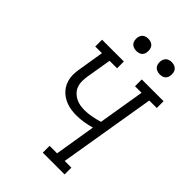

<svg xmlns="http://www.w3.org/2000/svg" viewBox="-268 -1048 1159 1159"><g transform="rotate(45 311.0 -468.5)"><path d="M326 0V-58H390L433 -321Q403 -312 372 -307Q341 -302 310 -302Q288 -302 266.5 -305Q245 -308 225 -315.5Q205 -323 188 -334.5Q171 -346 157.5 -361.5Q144 -377 135.5 -396.5Q127 -416 124 -437Q121 -458 123 -480Q125 -502 129 -524L154 -677H97V-735H283V-677H219L192 -515Q189 -494 188.5 -473.5Q188 -453 194.5 -434Q201 -415 214 -400.5Q227 -386 244 -376.5Q261 -367 281 -363Q301 -359 322 -359Q352 -359 382.5 -365Q413 -371 443 -380L492 -677H436V-735H622V-677H558L455 -58H512V0ZM491 -833Q478 -833 466.5 -837.5Q455 -842 448 -851Q441 -860 439 -872.5Q437 -885 439 -898Q441 -906 445.5 -914.5Q450 -923 457.5 -928Q465 -933 473.5 -935Q482 -937 491 -937Q503 -937 514.5 -932.5Q526 -928 533 -919Q540 -910 542 -897.5Q544 -885 542 -872Q541 -864 536.5 -855.5Q532 -847 524.5 -842Q517 -837 508 -835Q499 -833 491 -833ZM291 -833Q278 -833 266.5 -837.5Q255 -842 248 -851Q241 -860 239 -872.5Q237 -885 239 -898Q241 -906 245.5 -914.5Q250 -923 257.5 -928Q265 -933 273.5 -935Q282 -937 291 -937Q303 -937 314.5 -932.5Q326 -928 333 -919Q340 -910 342 -897.5Q344 -885 342 -872Q341 -864 336.5 -855.5Q332 -847 324.5 -842Q317 -837 308 -835Q299 -833 291 -833Z"/></g></svg>

Font: Iosevka Etoile Light Oblique
Style: Regular
Weight: 300
Italic angle: -9°
Designer: Belleve Invis
Foundry: Belleve Invis
Version: Version 15.5.2; ttfautohint (v1.8.4)